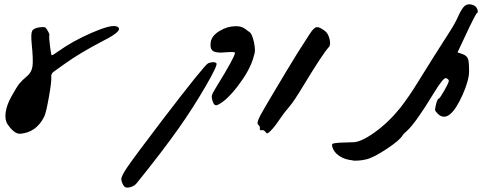

<svg xmlns="http://www.w3.org/2000/svg" viewBox="-20 -856 2215 880"><path d="M73 -243Q46 -241 15 -286Q1 -307 6 -341.5Q11 -376 33 -415Q57 -458 68.5 -472.5Q80 -487 103 -506Q125 -524 129 -552.5Q133 -581 125 -658Q121 -702 127.5 -714.5Q134 -727 163 -731Q180 -733 185.5 -731Q191 -729 198 -716Q209 -698 206 -693Q204 -688 209 -646Q214 -604 217 -603Q220 -601 246 -620Q315 -669 402 -706.5Q489 -744 514 -735Q554 -720 455 -670Q347 -614 276 -563Q267 -557 257 -549.5Q247 -542 237.5 -535.5Q228 -529 227 -528Q213 -518 215 -504Q217 -484 204 -410.5Q191 -337 182 -320Q146 -249 73 -243Z M1061 -736Q1087 -736 1103 -724Q1106 -722 1114.5 -715.5Q1123 -709 1126 -707Q1135 -700 1144 -663Q1149 -638 1148.5 -624.5Q1148 -611 1139 -584Q1121 -528 1069 -460.5Q1017 -393 977 -375Q963 -369 956 -388Q949 -408 951 -418Q953 -428 973 -460Q1057 -596 1057 -614Q1057 -620 1011 -616Q970 -612 955.5 -623Q941 -634 946 -664Q951 -693 987 -714.5Q1023 -736 1061 -736ZM957 -571Q967 -571 972 -566Q979 -558 921.5 -459Q864 -360 799 -268Q725 -163 607 -17Q596 -3 577 2Q558 7 550 -1Q539 -14 536 -33Q534 -47 566 -93.5Q598 -140 725 -307Q917 -558 934 -566Q946 -571 957 -571Z M1197 -251Q1189 -262 1179 -259Q1175 -258 1172.5 -260Q1170 -262 1171 -266Q1173 -277 1163 -285Q1155 -292 1172.5 -325.5Q1190 -359 1291 -527Q1339 -608 1400 -701Q1418 -729 1430.5 -731.5Q1443 -734 1468 -715Q1484 -704 1490.5 -677Q1497 -650 1487 -640Q1460 -611 1369 -461Q1327 -391 1306 -367Q1280 -337 1261 -308Q1239 -275 1221 -257Q1210 -246 1206 -245Q1202 -244 1197 -251Z M1597 -121Q1561 -124 1535.5 -141Q1510 -158 1503 -183Q1500 -195 1505 -197.5Q1510 -200 1536 -202Q1578 -204 1594 -204Q1631 -202 1696 -248.5Q1761 -295 1814 -361Q1856 -415 1895 -479Q1966 -594 2033 -698Q2064 -745 2080 -781Q2096 -817 2110 -829Q2124 -840 2143.5 -834.5Q2163 -829 2168 -813Q2172 -797 2167 -797Q2161 -796 2109 -684L2077 -616L2100 -608Q2119 -601 2124.5 -587.5Q2130 -574 2130 -530Q2130 -488 2100 -421Q2039 -285 1987 -334Q1976 -345 1974.5 -350.5Q1973 -356 1978 -376Q1985 -404 1991 -404Q1996 -405 2017.5 -443Q2039 -481 2037 -487Q2035 -494 2024 -498Q2012 -501 1968 -429Q1885 -292 1845 -256Q1827 -240 1826 -237Q1815 -215 1752.5 -173.5Q1690 -132 1656 -125Q1625 -118 1597 -120Z"/></svg>

Font: Lilach
Style: Regular
Weight: 400
Version: Version 1.0